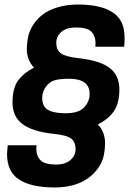

<svg xmlns="http://www.w3.org/2000/svg" viewBox="-20 -813 578 846"><path d="M219 13Q120 13 65.5 -21Q11 -55 11 -135L14 -173H141L140 -157Q140 -126 158.5 -107Q177 -88 227 -88Q268 -88 290.5 -108Q313 -128 313 -155Q313 -189 292 -203.5Q271 -218 218 -223Q124 -233 79.5 -266Q35 -299 35 -362Q36 -434 66 -466Q90 -495 130 -515Q98 -548 98 -599Q100 -637 106 -659Q112 -681 125 -702Q156 -750 208 -771.5Q260 -793 322 -793Q499 -793 524 -691Q529 -669 529 -642Q529 -625 527 -607H400L401 -623Q401 -654 383 -673Q365 -692 314 -692Q273 -692 250.5 -672.5Q228 -653 228 -625Q228 -592 249 -577.5Q270 -563 324 -557Q422 -546 464 -513Q506 -480 506 -419Q506 -358 481.5 -322.5Q457 -287 411 -265Q443 -232 443 -181Q442 -147 436 -123Q430 -99 417 -79Q357 13 219 13ZM269 -314Q327 -314 351 -340Q375 -366 375 -399Q375 -466 284 -466Q250 -466 227.5 -461Q205 -456 191 -441Q166 -415 166 -381Q166 -344 191.5 -329Q217 -314 269 -314Z"/></svg>

Font: Tanohe Sans SemiBold
Style: Italic
Weight: 600
Designer: Village Type and Design LLC & Cristiano Sobral
Foundry: Cooper Hewitt Smithsonian Design Museum
Version: Version 1.00;September 29, 2021;FontCreator 13.0.0.2655 64-b